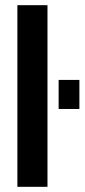

<svg xmlns="http://www.w3.org/2000/svg" viewBox="-20 -720 326 740"><path d="M47 0V-700H163V0ZM206 -300V-412H286V-300Z"/></svg>

Font: Tektur SemiCondensed Medium
Style: Regular
Weight: 500
Width: 4
Designer: Adam Jagosz
Foundry: Adam Jagosz
Version: Version 1.005;gftools[0.9.30]